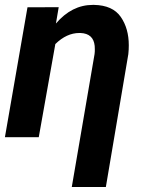

<svg xmlns="http://www.w3.org/2000/svg" viewBox="-20 -558 592 781"><path d="M91.8 -528.3 0 0H137.7L205.1 -378.9C235.8 -408.7 268.1 -423.8 302.7 -423.8C304.2 -423.8 305.7 -423.8 307.1 -423.8C342.8 -422.4 361.8 -404.8 365.2 -371.1C365.7 -366.7 365.7 -362.3 365.7 -357.9C365.7 -351.6 365.7 -345.2 364.7 -338.4L272 202.6H410.6L502 -337.9C503.4 -350.6 503.9 -362.3 503.9 -374C503.9 -418.9 493.2 -457.5 471.2 -489.3C449.2 -521 413.1 -537.1 362.3 -538.1C360.8 -538.1 359.4 -538.1 357.9 -538.1C300.3 -538.1 250.5 -512.7 207.5 -462.4L218.8 -528.8Z"/></svg>

Font: Roboto
Style: Bold Italic
Weight: 700
Italic angle: -12°
Designer: Google
Version: Version 2.137; 2017